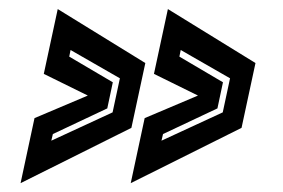

<svg xmlns="http://www.w3.org/2000/svg" viewBox="-20 -522 640 434"><path d="M26.5 -108 58 -255 178.5 -306 79 -355 110.5 -501.5 308.5 -379.5 277 -233ZM275.5 -108 307 -255 427.5 -306 328 -355 359.5 -501.5 557.5 -379.5 526 -233ZM96 -204 234.5 -268 251 -345 139.5 -409 136.5 -394 235 -336 222.5 -277 99.5 -219ZM345 -204 483.5 -268 500 -345 388.5 -409 385.5 -394 484 -336 471.5 -277 348.5 -219Z"/></svg>

Font: Tourney Condensed Regular
Style: Bold Italic
Weight: 700
Width: 3
Italic angle: -12°
Designer: Tyler Finck
Foundry: Etcetera Type Co
Version: Version 1.010; ttfautohint (v1.8.3)